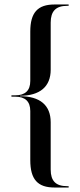

<svg xmlns="http://www.w3.org/2000/svg" viewBox="-20 -785 357 856"><path d="M31 -360V-354H48C92 -354 115 -333 115 -290V-71C115 15 148 51 223 51H286V45H279C229 45 206 22 206 -29V-240C206 -316 158 -356 69 -356V-358C158 -358 206 -399 206 -474V-684C206 -735 229 -759 279 -759H286V-765H223C148 -765 115 -729 115 -644V-424C115 -381 92 -360 48 -360Z"/></svg>

Font: Moniqa SemBd Display
Style: Regular
Weight: 600
Designer: Rajesh Rajput
Foundry: Rajesh Rajput
Version: Version 1.000